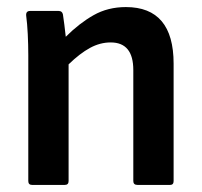

<svg xmlns="http://www.w3.org/2000/svg" viewBox="-20 -523 572 543"><path d="M71 0Q60 0 60 -11V-367Q60 -396 58.5 -426.5Q57 -457 54 -479Q53 -492 65 -492H146Q156 -492 158 -482Q160 -470 162 -453Q164 -436 166 -419Q204 -457 244.5 -480Q285 -503 336 -503Q471 -503 471 -343V-11Q471 0 461 0H369Q357 0 357 -11V-325Q357 -403 293 -403Q263 -403 234.5 -387.5Q206 -372 174 -341V-11Q174 0 163 0Z"/></svg>

Font: Sofia Sans Semi Condensed
Style: Bold
Weight: 700
Designer: Botio Nikoltchev, Ani Petrova
Foundry: lettersoup
Version: Version 4.100; ttfautohint (v1.8.4.7-5d5b)